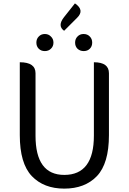

<svg xmlns="http://www.w3.org/2000/svg" viewBox="-20 -1102 761 1135"><path d="M553 -61Q482 13 360 13Q239 13 168 -61Q97 -136 97 -303V-734Q190 -734 190 -669V-300Q190 -68 360 -68Q535 -68 535 -300V-734Q624 -734 624 -669V-303Q624 -136 553 -61ZM209 -886Q223 -901 245 -901Q267 -901 281 -886Q296 -872 296 -850Q296 -828 281 -814Q267 -800 245 -800Q223 -800 209 -814Q195 -828 195 -850Q195 -872 209 -886ZM359 -920Q318 -949 358 -1000L423 -1082Q482 -1042 436 -997ZM438 -814Q424 -828 424 -850Q424 -872 438 -886Q452 -901 474 -901Q497 -901 511 -886Q525 -872 525 -850Q525 -828 511 -814Q497 -800 475 -800Q453 -800 438 -814Z"/></svg>

Font: Swei Toothpaste CJK TC
Style: Regular
Weight: 400
Version: Version 1.0